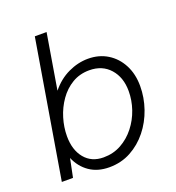

<svg xmlns="http://www.w3.org/2000/svg" viewBox="-130 -804 844 920"><g transform="rotate(-20 292.0 -344.0)"><path d="M33 0 150 -700H210L163 -418Q201 -465 251 -488.5Q301 -512 352 -512Q408 -512 451 -485.5Q494 -459 518.5 -412Q543 -365 543 -304Q543 -245 523.5 -188.5Q504 -132 468 -87Q432 -42 382.5 -15Q333 12 272 12Q213 12 171.5 -16.5Q130 -45 109 -95V-93L90 0ZM339 -458Q290 -458 251.5 -435Q213 -412 186 -373.5Q159 -335 145 -289Q131 -243 131 -197Q131 -127 166 -84.5Q201 -42 262 -42Q312 -42 352.5 -64.5Q393 -87 422.5 -124.5Q452 -162 467.5 -207.5Q483 -253 483 -300Q483 -370 444 -414Q405 -458 339 -458Z"/></g></svg>

Font: Figtree Light
Style: Italic
Weight: 300
Italic angle: -9.5°
Foundry: Erik Kennedy
Version: Version 2.001; ttfautohint (v1.8.4.7-5d5b);gftools[0.9.27]